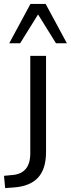

<svg xmlns="http://www.w3.org/2000/svg" viewBox="-75 -758 357 967"><path d="M-49 189.2 -6.9 186.3C104.9 178.4 156.9 120.6 156.9 6.9V-476.5H77.5V14.7C77.5 82.4 47.1 118.6 -12.7 123.5L-54.9 127.5ZM-28.4 -540.2H26.5L116.7 -685.3L206.9 -540.2H261.8L154.9 -738.2H78.4Z"/></svg>

Font: LL Pando Sans
Style: Regular
Weight: 400
Designer: Joshua Smith
Foundry: Joshua Smith
Version: Version 1.000;Glyphs 3.2.1 (3258)